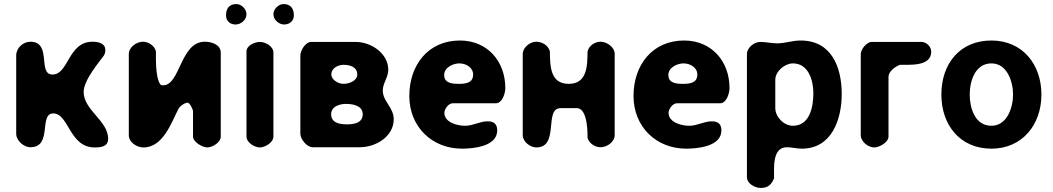

<svg xmlns="http://www.w3.org/2000/svg" viewBox="-20 -727 5200 948"><path d="M130 -521C95 -521 60 -491 60 -453V-67C60 -32 98 0 130 0C241 0 170 -167 243 -167C320 -167 322 1 447 1C477 1 514 -2 514 -42C514 -131 393 -183 393 -273C393 -333 475 -427 493 -453C499 -464 500 -470 500 -480C500 -515 463 -521 437 -521C315 -521 320 -359 239 -359C164 -359 238 -521 130 -521Z M686 -521C655 -521 616 -495 616 -460V-60C616 -23 657 1 688 1C787 1 827 -125 863 -193C871 -205 891 -218 903 -220C920 -223 933 -180 933 -180V-53C933 -25 981 1 1003 1C1028 1 1070 -23 1070 -53V-467C1070 -508 1023 -521 991 -521C870 -521 870 -306 786 -306C777 -306 775 -305 770 -313C746 -349 750 -453 750 -473C743 -502 713 -521 686 -521Z M1263 -520C1239 -520 1197 -503 1197 -473V-53C1197 -23 1237 1 1263 1C1288 1 1330 -23 1330 -53V-467C1330 -499 1290 -520 1263 -520ZM1096 -651C1096 -624 1116 -606 1143 -606C1170 -606 1197 -629 1197 -657C1197 -682 1172 -707 1147 -707C1111 -707 1096 -684 1096 -651ZM1330 -657C1330 -629 1357 -606 1383 -606C1410 -606 1431 -624 1431 -651C1431 -682 1417 -707 1380 -707C1355 -707 1330 -682 1330 -657Z M1897 -383C1897 -463 1813 -520 1736 -520H1516C1488 -520 1463 -477 1463 -453V-67C1463 -39 1496 0 1523 0H1756C1836 0 1924 -53 1924 -138C1924 -197 1870 -226 1870 -280C1870 -317 1897 -344 1897 -383ZM1615 -163C1615 -201 1656 -214 1688 -214C1721 -214 1771 -206 1771 -163C1771 -119 1726 -113 1693 -113C1660 -113 1615 -119 1615 -163ZM1616 -360C1616 -391 1650 -407 1676 -407C1709 -407 1744 -396 1744 -359C1744 -327 1702 -313 1676 -313C1651 -313 1616 -332 1616 -360Z M2001 -253C2001 -102 2112 7 2261 7C2318 7 2435 -4 2435 -83C2435 -114 2419 -128 2388 -128C2349 -128 2316 -106 2276 -106C2239 -106 2174 -122 2174 -170C2174 -188 2194 -217 2215 -217H2428C2461 -217 2475 -268 2475 -292C2475 -425 2386 -527 2251 -527C2094 -527 2001 -406 2001 -253ZM2173 -357C2173 -393 2216 -414 2248 -414C2281 -414 2316 -394 2316 -359C2316 -317 2279 -313 2245 -313C2213 -313 2173 -316 2173 -357Z M2627 -521C2598 -521 2561 -493 2561 -460V-60C2561 -27 2598 1 2628 1C2744 1 2664 -193 2748 -193H2828C2884 -193 2881 -60 2881 -47C2888 -19 2918 0 2945 0C2976 0 3015 -25 3015 -60V-460C3015 -495 2976 -521 2945 -521C2918 -521 2888 -502 2881 -473C2880 -402 2880 -313 2788 -313C2696 -313 2696 -402 2695 -473C2687 -504 2656 -521 2627 -521Z M3108 -253C3108 -102 3219 7 3368 7C3425 7 3542 -4 3542 -83C3542 -114 3526 -128 3495 -128C3456 -128 3423 -106 3383 -106C3346 -106 3281 -122 3281 -170C3281 -188 3301 -217 3322 -217H3535C3568 -217 3582 -268 3582 -292C3582 -425 3493 -527 3358 -527C3201 -527 3108 -406 3108 -253ZM3280 -357C3280 -393 3323 -414 3355 -414C3388 -414 3423 -394 3423 -359C3423 -317 3386 -313 3352 -313C3320 -313 3280 -316 3280 -357Z M3734 -520C3704 -520 3668 -492 3668 -460V147C3668 181 3709 201 3736 201C3772 201 3789 185 3802 153C3803 109 3790 0 3865 0C3890 0 3913 7 3939 7C4088 7 4136 -139 4136 -263C4136 -395 4086 -527 3933 -527C3892 -527 3857 -513 3817 -513C3788 -513 3762 -520 3734 -520ZM3895 -414C3973 -414 3996 -328 3996 -267C3996 -203 3980 -106 3895 -106C3851 -106 3808 -149 3808 -193V-333C3808 -376 3856 -414 3895 -414Z M4578 -472C4578 -496 4555 -520 4530 -520H4284C4259 -520 4230 -483 4230 -460V-60C4230 -27 4267 1 4297 1C4321 1 4367 -24 4367 -53V-347C4367 -375 4401 -399 4424 -407C4470 -408 4578 -397 4578 -472Z M4628 -260C4628 -110 4720 7 4875 7C5028 7 5122 -112 5122 -260C5122 -410 5028 -527 4875 -527C4719 -527 4628 -412 4628 -260ZM4768 -260C4768 -325 4794 -414 4875 -414C4953 -414 4982 -324 4982 -260C4982 -197 4953 -106 4875 -106C4793 -106 4768 -195 4768 -260Z"/></svg>

Font: Asimov Print
Style: Regular
Weight: 500
Designer: Google
Version: Version 2.000980: 2014